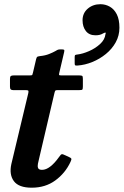

<svg xmlns="http://www.w3.org/2000/svg" viewBox="-20 -879 588 914"><path d="M373 -782.5Q373 -751.5 388.8 -731.2Q404.5 -711 434.5 -711Q446 -711 454.8 -713.2Q463.5 -715.5 471 -720Q477 -723.5 481.2 -723.8Q485.5 -724 482 -716Q479 -690 456.2 -669.2Q433.5 -648.5 403.5 -635.5Q373.5 -622.5 348.5 -619.5Q342.5 -619 339 -617.5Q335.5 -616 335.5 -608.5V-577.5Q335.5 -569 338.5 -567.8Q341.5 -566.5 349 -567Q384.5 -569.5 419.5 -583.8Q454.5 -598 484 -622Q513.5 -646 531 -677.8Q548.5 -709.5 548.5 -747Q548.5 -786 536 -810.8Q523.5 -835.5 502.8 -847.2Q482 -859 458 -859Q422.5 -859 397.8 -837.8Q373 -816.5 373 -782.5ZM45 -520Q35 -520 31.2 -516.8Q27.5 -513.5 27.5 -503V-466.5Q27.5 -457 31 -453.5Q34.5 -450 43 -450H102.5Q113.5 -450 115 -446.8Q116.5 -443.5 114.5 -435L34 -98Q23 -47.5 46.2 -16.5Q69.5 14.5 131 14.5Q196 14.5 243.2 -20Q290.5 -54.5 315.5 -108Q321 -119.5 319.5 -123.5Q318 -127.5 308.5 -131.5L282 -143.5Q274 -147 269.2 -142Q264.5 -137 259.5 -129.5Q239.5 -101.5 219.2 -86Q199 -70.5 180 -70.5Q165 -70.5 161.5 -78.8Q158 -87 160.5 -99.5Q163 -112 166 -123.5L239.5 -437.5Q241.5 -445 243.2 -447.5Q245 -450 254.5 -450H357.5Q370 -450 372.2 -452.8Q374.5 -455.5 374.5 -468V-503.5Q374.5 -515 371.5 -517.5Q368.5 -520 357.5 -520H273Q262 -520 261.2 -522.5Q260.5 -525 262.5 -533.5L285.5 -631.5Q287.5 -640 284.8 -642Q282 -644 271.5 -644Q264 -644 260.2 -643.5Q256.5 -643 253 -641.2Q249.5 -639.5 243 -635.5Q232.5 -629.5 214 -622Q195.5 -614.5 171 -612Q160.5 -610.5 157.5 -608.8Q154.5 -607 152 -597.5L137 -533.5Q135 -525.5 133.8 -522.8Q132.5 -520 122 -520Z"/></svg>

Font: Besley SemiBold
Style: Italic
Weight: 600
Italic angle: -13°
Designer: Owen Earl
Foundry: indestructible type*
Version: Version 2.001